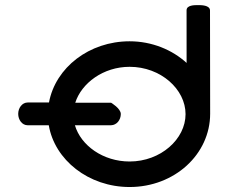

<svg xmlns="http://www.w3.org/2000/svg" viewBox="-20 -751 917 771"><path d="M426.2 -338.4C423.1 -338.7 362.8 -338.5 282.2 -338.5C307.4 -417.2 394.7 -482.7 500.5 -482.7C625.6 -482.7 725.1 -392.5 725.1 -292.6C725.1 -192.7 625.5 -102.5 500.5 -102.5C393.9 -102.5 305 -166.5 280.8 -248H425.8C448.9 -248.6 465.1 -269.6 465.1 -293.2C465.1 -315.5 426.2 -338.4 426.2 -338.4ZM729.2 -709.7 729.3 -498.3C672.1 -550.8 590.2 -585.2 500.5 -585.2C338.4 -585.2 202.8 -479.8 176.7 -339.5C130.1 -339.5 91.1 -339.4 91.1 -339.4C68.7 -339.4 53.1 -317.3 53.1 -293.7C53.1 -270.2 68.5 -248 91.1 -248H175.9C199.3 -109.3 335.2 0 500.5 0C680.9 0 823.9 -131.4 823.9 -294.3L823.3 -708.7C823.3 -730.6 788.3 -730.6 773.2 -730.5C760 -730.4 729.2 -730.3 729.2 -709.7Z"/></svg>

Font: Hi.
Style: Black
Weight: 400
Designer: Mew Too, Robert Jablonski
Foundry: Cannot Into Space Fonts
Version: Version 1.996